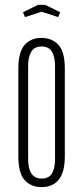

<svg xmlns="http://www.w3.org/2000/svg" viewBox="-20 -755 340 785"><path d="M55 -475Q55 -541 80 -570.5Q105 -600 150 -600Q192 -600 218.5 -572Q245 -544 245 -475V-115Q245 -52 220.5 -21Q196 10 150 10Q107 10 81 -18.5Q55 -47 55 -115ZM150 -565Q121 -565 108 -544Q95 -523 95 -485V-105Q95 -25 150 -25Q180 -25 192.5 -46Q205 -67 205 -105V-485Q205 -523 192 -544Q179 -565 150 -565ZM135 -735H165L226 -705L218 -685L150 -707L82 -685L74 -705Z"/></svg>

Font: Exetegue Light
Style: Regular
Weight: 300
Designer: Fábio Duarte Martins
Foundry: Fábio Duarte Martins
Version: Version 0.001